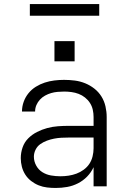

<svg xmlns="http://www.w3.org/2000/svg" viewBox="-20 -924 640 952"><path d="M256 8Q235 8 213.5 5.5Q192 3 172 -5Q152 -13 134.5 -26.5Q117 -40 105.5 -58Q94 -76 88.5 -97Q83 -118 83 -140Q83 -167 92 -193Q101 -219 120 -238Q139 -257 163.5 -269.5Q188 -282 214 -289Q240 -296 267 -298Q294 -300 321 -300H444V-344Q444 -362 440 -380Q436 -398 426 -413.5Q416 -429 401.5 -440.5Q387 -452 370 -458.5Q353 -465 334.5 -467.5Q316 -470 298 -470Q282 -470 265.5 -468.5Q249 -467 233.5 -462.5Q218 -458 203.5 -450Q189 -442 178 -430Q167 -418 160.5 -403Q154 -388 154 -371H89Q89 -396 97.5 -419.5Q106 -443 121.5 -462Q137 -481 158 -494Q179 -507 202 -514.5Q225 -522 249.5 -525Q274 -528 298 -528Q325 -528 351.5 -524.5Q378 -521 402.5 -511Q427 -501 448 -484.5Q469 -468 483 -445.5Q497 -423 503 -396.5Q509 -370 509 -344V0H444V-95Q432 -69 412 -48.5Q392 -28 366.5 -15Q341 -2 313 3Q285 8 256 8ZM279 -50Q300 -50 320 -53Q340 -56 359 -63Q378 -70 395 -82.5Q412 -95 423 -111.5Q434 -128 439 -148.5Q444 -169 444 -189V-242H321Q302 -242 284 -241Q266 -240 248 -236.5Q230 -233 212.5 -226.5Q195 -220 180 -209.5Q165 -199 156.5 -182Q148 -165 148 -147Q148 -124 159.5 -103Q171 -82 190.5 -70Q210 -58 233 -54Q256 -50 279 -50ZM350 -620H250V-720H350ZM128 -846V-904H472V-846Z"/></svg>

Font: Iosevka SS04 Light Extended
Style: Regular
Weight: 300
Width: 7
Monospace: yes
Designer: Belleve Invis
Foundry: Belleve Invis
Version: Version 19.0.0; ttfautohint (v1.8.4)